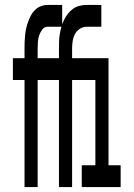

<svg xmlns="http://www.w3.org/2000/svg" viewBox="-20 -755 540 775"><path d="M79 0V-432H32V-520H79V-560Q79 -574 79.5 -588Q80 -602 81.5 -615.5Q83 -629 86 -642Q89 -655 94 -668.5Q99 -682 105.5 -694Q112 -706 122 -715.5Q132 -725 145 -730Q158 -735 172 -735H231V-647H172Q159 -647 150.5 -635.5Q142 -624 138 -612Q134 -600 133 -586.5Q132 -573 132 -560V-520H231V-432H132V0ZM218 0V-432H171V-520H218V-560Q218 -575 218.5 -589.5Q219 -604 221.5 -618.5Q224 -633 228 -647Q232 -661 238.5 -674.5Q245 -688 254 -699.5Q263 -711 275 -719.5Q287 -728 301 -731.5Q315 -735 330 -735H389V-647H330Q315 -647 302.5 -639Q290 -631 283 -618Q276 -605 273.5 -590Q271 -575 271 -560V-520H370V-432H271V0ZM310 0V-88H365V-432H317V-520H418V-88H467V0Z"/></svg>

Font: Iosevka Semibold
Style: Regular
Weight: 600
Monospace: yes
Designer: Belleve Invis
Foundry: Belleve Invis
Version: Version 33.2.3; ttfautohint (v1.8.4)